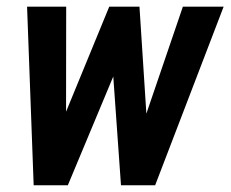

<svg xmlns="http://www.w3.org/2000/svg" viewBox="-20 -548 682 568"><path d="M141.6 -135.3 303.2 -528.3H382.8L339.4 -379.9L180.7 0H112.3ZM175.8 -528.3 175.3 -121.6 154.3 0H79.6L60.1 -528.3ZM388.7 -140.6 521 -528.3H641.6L439 0H361.3ZM392.6 -528.3 418.5 -126.5 402.3 0H337.9L310.1 -392.1L317.4 -528.3Z"/></svg>

Font: Roboto Condensed SemiBold
Style: Italic
Weight: 600
Italic angle: -12°
Designer: Christian Robertson
Foundry: Google
Version: Version 3.008; 2023